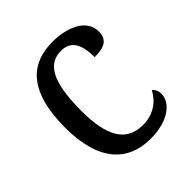

<svg xmlns="http://www.w3.org/2000/svg" viewBox="-158 -654 773 773"><g transform="rotate(-45 228.5 -268.0)"><path d="M262 10C371 10 421 -43 421 -87C421 -105 414 -118 404 -126C383 -84 340 -51 280 -51C184 -51 144 -124 144 -266C144 -445 189 -496 258 -496C319 -496 335 -445 335 -382C393 -382 420 -398 420 -444C420 -512 343 -546 258 -546C140 -546 50 -479 50 -265C50 -69 138 10 262 10Z"/></g></svg>

Font: Noto Serif Devanagari SemiCondensed
Style: Regular
Weight: 400
Width: 4
Designer: Universal Thirst, Indian Type Foundry and the Monotype Design Team
Foundry: Monotype Imaging Inc.
Version: Version 2.004